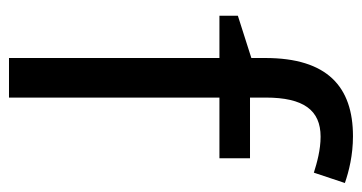

<svg xmlns="http://www.w3.org/2000/svg" viewBox="-209 -596 805 427"><g transform="rotate(90 193.5 -382.5)"><path d="M332 -468V-536H197V-571C197 -655 225 -693 284 -693C313 -693 342 -685 364 -678L387 -747C361 -756 325 -765 283 -765C173 -765 109 -708 109 -570V-539L15 -509V-468H109V0H197V-468Z"/></g></svg>

Font: Noto Sans Nandinagari
Style: Regular
Weight: 400
Designer: Ek Type
Foundry: Ek Type
Version: Version 1.002